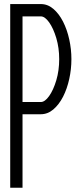

<svg xmlns="http://www.w3.org/2000/svg" viewBox="-20 -907 398 936"><path d="M89.8 8.3H29.8V-887.2H179.2Q212.4 -887.2 240 -863.8Q267.6 -840.3 287.4 -801.5Q307.1 -762.7 317.6 -714.8Q328.1 -667 328.1 -618.7Q328.1 -569.8 317.6 -522Q307.1 -474.1 287.4 -435.5Q267.6 -397 240 -373.5Q212.4 -350.1 179.2 -350.1H89.8ZM179.2 -409.7Q198.7 -409.7 219.5 -438.7Q240.2 -467.8 254.4 -515.4Q268.6 -563 268.6 -618.7Q268.6 -673.8 254.4 -721.4Q240.2 -769 219.5 -798.1Q198.7 -827.1 179.2 -827.1H89.8V-409.7Z"/></svg>

Font: Ignotum
Style: Regular
Weight: 400
Designer: GGBot
Version: 0.10